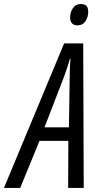

<svg xmlns="http://www.w3.org/2000/svg" viewBox="-85 -932 501 952"><path d="M-65.4 0 232.9 -716.8H327.6L330.1 0H252.9L253.9 -233.4H110.8L15.1 0ZM135.7 -300.8H256.8L260.7 -556.6Q260.7 -580.6 261.7 -601.8Q262.7 -623 264.6 -640.6H261.7Q256.8 -624 250.5 -603.3Q244.1 -582.5 234.4 -556.6ZM299.3 -806.2Q281.2 -806.2 272 -816.4Q262.7 -826.7 262.7 -845.2Q262.7 -871.1 276.6 -891.6Q290.5 -912.1 315.9 -912.1Q328.1 -912.1 336.2 -908.2Q344.2 -904.3 348.4 -895.8Q352.5 -887.2 352.5 -874Q352.5 -847.2 338.6 -826.7Q324.7 -806.2 299.3 -806.2Z"/></svg>

Font: Open Sans Condensed
Style: Italic
Weight: 400
Width: 3
Italic angle: -12°
Designer: Monotype Design Team
Foundry: Monotype Imaging Inc.
Version: Version 3.000